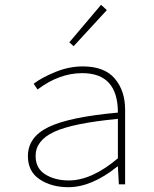

<svg xmlns="http://www.w3.org/2000/svg" viewBox="-20 -766 640 798"><path d="M264 12Q194 12 145 -20.5Q96 -53 96 -117Q96 -197 183 -238.5Q270 -280 470 -298Q470 -462 322 -462Q226 -462 136 -394L120 -418Q154 -444 210.5 -467Q267 -490 324 -490Q414 -490 457 -439.5Q500 -389 500 -310V0H474L470 -74H468Q361 12 264 12ZM266 -16Q361 -16 470 -108V-272Q282 -254 205 -218Q128 -182 128 -118Q128 -66 168.5 -41Q209 -16 266 -16ZM286 -574 268 -590 400 -746 424 -724Z"/></svg>

Font: TypoPRO Source Code Pro
Style: Regular
Weight: 200
Monospace: yes
Designer: Paul D. Hunt, Teo Tuominen
Foundry: Adobe Systems Incorporated
Version: Version 2.010;PS 1.0;hotconv 1.0.84;makeotf.lib2.5.63406